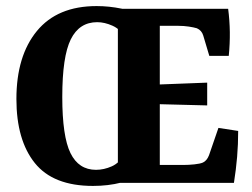

<svg xmlns="http://www.w3.org/2000/svg" viewBox="-20 -602 830 632"><path d="M286 10Q155 10 94.5 -65.5Q34 -141 34 -276Q34 -418 101.5 -500Q169 -582 298 -582Q339 -582 380.5 -573.5Q422 -565 453 -547L393 -478Q376 -506 350 -517.5Q324 -529 300 -529Q241 -529 213 -472.5Q185 -416 185 -283Q185 -153 212 -98Q239 -43 296 -43Q322 -43 348 -54.5Q374 -66 391 -97L453 -29Q422 -12 379 -1Q336 10 286 10ZM368 0V-573H731Q736 -535 736.5 -496.5Q737 -458 733 -418H669L649 -485Q644 -502 628 -509Q618 -512 601.5 -514.5Q585 -517 567 -517H506V-324L662 -330V-255L506 -259V-59H583Q601 -59 620 -61Q639 -63 648 -67Q661 -73 668 -91L699 -181L764 -171Q764 -127 760.5 -85.5Q757 -44 750 0Z"/></svg>

Font: Rasa
Style: Bold
Weight: 700
Designer: Anna Giedrys (Yrsa+Rasa design), David Brezina (Yrsa art-direction, Rasa art-direction, design)
Foundry: Rosetta Type Foundry
Version: Version 2.004